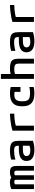

<svg xmlns="http://www.w3.org/2000/svg" viewBox="1710 -2480 780 4240"><g transform="rotate(-90 2100.0 -360.0)"><path d="M45 0V-500Q77 -515 114 -522.5Q151 -530 195 -530Q232 -530 254 -523.5Q276 -517 300 -500Q329 -517 355 -523.5Q381 -530 417 -530Q469 -530 499.5 -516.5Q530 -503 542.5 -470.5Q555 -438 555 -382V0H451V-383Q451 -402 446.5 -413.5Q442 -425 430.5 -430Q419 -435 400 -435Q384 -435 372.5 -431.5Q361 -428 350 -418V0H250V-405Q250 -415 244.5 -421.5Q239 -428 229 -431.5Q219 -435 203 -435Q172 -435 149 -419V0Z M908 10Q790 10 727.5 -35Q665 -80 665 -164Q665 -250 731 -292Q797 -334 932 -334H1049V-245H927Q848 -245 811 -226Q774 -207 774 -164Q774 -124 805.5 -102.5Q837 -81 896 -81Q930 -81 963 -88Q996 -95 1019 -109L1002 -51V-337Q1002 -379 993 -400.5Q984 -422 959.5 -430Q935 -438 888 -438Q858 -438 829 -435.5Q800 -433 767.5 -426.5Q735 -420 696 -410V-503Q736 -516 785.5 -523Q835 -530 893 -530Q976 -530 1023.5 -513Q1071 -496 1090.5 -454.5Q1110 -413 1110 -340V-22Q1072 -8 1017 1Q962 10 908 10Z M1335 -475Q1393 -492 1459 -504Q1525 -516 1590 -523Q1655 -530 1710 -530V-435Q1661 -435 1607 -430Q1553 -425 1503 -415.5Q1453 -406 1412 -393L1445 -444V0H1335Z M2158 10Q1874 10 1874 -240V-280Q1874 -530 2156 -530Q2234 -530 2299 -514V-298H2191V-498L2236 -417Q2212 -425 2183.5 -429.5Q2155 -434 2126 -434Q2052 -434 2018 -395.5Q1984 -357 1984 -273V-248Q1984 -187 2000 -151.5Q2016 -116 2055 -101Q2094 -86 2161 -86Q2196 -86 2227.5 -90Q2259 -94 2299 -102V-6Q2266 2 2229.5 6Q2193 10 2158 10Z M2815 -334Q2815 -374 2804 -395.5Q2793 -417 2766.5 -426Q2740 -435 2691 -435Q2667 -435 2646 -432.5Q2625 -430 2601.5 -424Q2578 -418 2545 -405L2536 -497Q2576 -515 2615.5 -522.5Q2655 -530 2710 -530Q2792 -530 2838 -513Q2884 -496 2903.5 -454.5Q2923 -413 2923 -340V0H2815ZM2478 0V-730H2586V0Z M3308 10Q3190 10 3127.5 -35Q3065 -80 3065 -164Q3065 -250 3131 -292Q3197 -334 3332 -334H3449V-245H3327Q3248 -245 3211 -226Q3174 -207 3174 -164Q3174 -124 3205.5 -102.5Q3237 -81 3296 -81Q3330 -81 3363 -88Q3396 -95 3419 -109L3402 -51V-337Q3402 -379 3393 -400.5Q3384 -422 3359.5 -430Q3335 -438 3288 -438Q3258 -438 3229 -435.5Q3200 -433 3167.5 -426.5Q3135 -420 3096 -410V-503Q3136 -516 3185.5 -523Q3235 -530 3293 -530Q3376 -530 3423.5 -513Q3471 -496 3490.5 -454.5Q3510 -413 3510 -340V-22Q3472 -8 3417 1Q3362 10 3308 10Z M3735 -475Q3793 -492 3859 -504Q3925 -516 3990 -523Q4055 -530 4110 -530V-435Q4061 -435 4007 -430Q3953 -425 3903 -415.5Q3853 -406 3812 -393L3845 -444V0H3735Z"/></g></svg>

Font: M PLUS Code Latin Expanded Medium
Style: Regular
Weight: 500
Width: 7
Designer: Coji Morishita
Foundry: UNDERFOREST DESIGN
Version: Version 1.002; ttfautohint (v1.8.3)